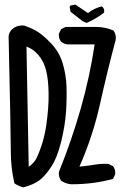

<svg xmlns="http://www.w3.org/2000/svg" viewBox="-20 -815 540 839"><path d="M82 3.9Q60.5 -2 43 -13.7Q27.3 -81.1 27.3 -153.3Q27.3 -225.6 17.6 -656.2Q19.5 -671.9 29.3 -683.6Q52.7 -707 85.9 -703.1Q115.2 -693.4 140.6 -678.7Q166 -664.1 202.6 -626Q239.3 -587.9 253.9 -538.6Q268.6 -489.3 270.5 -439Q272.5 -388.7 268.6 -327.6Q264.6 -266.6 247.1 -195.3Q229.5 -124 202.1 -83.5Q174.8 -43 149.9 -25.4Q125 -7.8 82 3.9ZM292 -9.8Q266.6 -11.7 247.1 -25.4Q235.4 -41 237.3 -63.5Q292 -198.2 332 -337.9Q372.1 -477.5 393.6 -621.1H274.4Q258.8 -623 247.1 -632.8Q235.4 -646.5 237.3 -668L247.1 -687.5L266.6 -697.3H399.4Q440.4 -697.3 475.6 -681.6Q489.3 -664.1 485.4 -640.6Q448.2 -501 417 -360.4Q385.7 -219.7 327.1 -86.9Q368.2 -90.8 395.5 -95.7Q422.9 -100.6 454.1 -98.6L473.6 -88.9Q485.4 -75.2 483.4 -52.7L473.6 -33.2Q430.7 -21.5 385.7 -15.6Q340.8 -9.8 292 -9.8ZM105.5 -85.9Q130.9 -104.5 140.6 -126Q171.9 -194.3 182.6 -270.5Q193.4 -346.7 192.4 -407.2Q191.4 -467.8 181.6 -506.8Q171.9 -545.9 148.4 -573.7Q125 -601.6 95.7 -611.3ZM358.4 -714.8 340.8 -722.7 288.1 -763.7 284.2 -785.2 288.1 -791 309.6 -794.9 364.3 -757.8Q391.6 -779.3 424.8 -787.1Q438.5 -777.3 434.6 -759.8Q399.4 -732.4 358.4 -714.8Z"/></svg>

Font: JasonHandwriting4
Style: Regular
Weight: 400
Version: Version 1.01.21